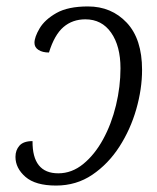

<svg xmlns="http://www.w3.org/2000/svg" viewBox="-20 -566 486 596"><path d="M154 10Q90 10 59 -17Q28 -44 28 -79Q28 -100 40.5 -114Q53 -128 81 -128Q80 -28 161 -28Q203 -28 238.5 -57Q274 -86 300 -133.5Q326 -181 340 -239Q354 -297 354 -354Q354 -423 325 -464.5Q296 -506 245 -506Q205 -506 177 -482Q149 -458 132 -403Q112 -403 99.5 -411Q87 -419 87 -433Q87 -451 103 -478Q119 -505 155 -525.5Q191 -546 253 -546Q326 -546 373.5 -495.5Q421 -445 421 -349Q421 -290 403 -227Q385 -164 350.5 -110.5Q316 -57 266.5 -23.5Q217 10 154 10Z"/></svg>

Font: Noto Serif SemiCondensed Light
Style: Italic
Weight: 300
Width: 4
Italic angle: -12°
Designer: Monotype Design Team
Foundry: Monotype Imaging Inc.
Version: Version 2.013; ttfautohint (v1.8.4.7-5d5b)